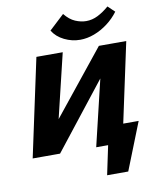

<svg xmlns="http://www.w3.org/2000/svg" viewBox="-113 -991 1028 1271"><g transform="rotate(-10 401.0 -356.0)"><path d="M609 0V-123H770L690 0ZM502 195 569 -123H770L644 195ZM111 0 127 -73 597 -658H693L676 -580L220 0ZM36 0 177 -658H354L196 0ZM463 0 620 -658H781L640 0ZM483 -719Q428 -719 377 -744Q326 -769 299 -813L400 -907Q433 -866 470.5 -850Q508 -834 544 -834Q584 -834 622 -853Q660 -872 698 -905L743 -862Q712 -820 669 -787.5Q626 -755 578 -737Q530 -719 483 -719Z"/></g></svg>

Font: Ysabeau Office Black
Style: Italic
Weight: 900
Italic angle: -12°
Designer: Christian Thalmann (Catharsis Fonts)
Version: Version 2.001;gftools[0.9.30]; featfreeze: tnum,lnum,ss02